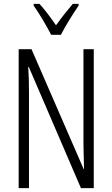

<svg xmlns="http://www.w3.org/2000/svg" viewBox="-20 -967 577 987"><path d="M243 -788H293C317 -835 355 -896 384 -938V-947H354C320 -906 298 -879 268 -837C241 -876 209 -919 183 -947H153V-938C181 -899 219 -835 243 -788ZM462 0V-714H409V-234C409 -200 411 -150 412 -98H410L142 -714H76V0H129V-493C129 -542 128 -582 125 -623H128L396 0Z"/></svg>

Font: Noto Sans Lao Looped ExtraCondensed Light
Style: Regular
Weight: 300
Width: 2
Designer: Mark Frömberg, Ben Mitchell
Foundry: The Fontpad Ltd
Version: Version 1.002